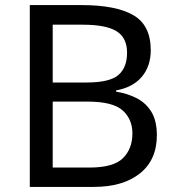

<svg xmlns="http://www.w3.org/2000/svg" viewBox="-20 -734 690 754"><path d="M301 -714Q435 -714 503.5 -674.5Q572 -635 572 -537Q572 -474 537 -432.5Q502 -391 436 -379V-374Q481 -367 517.5 -348Q554 -329 575 -294Q596 -259 596 -203Q596 -106 529.5 -53Q463 0 348 0H97V-714ZM319 -410Q411 -410 445 -439.5Q479 -469 479 -527Q479 -586 437.5 -611.5Q396 -637 305 -637H187V-410ZM187 -335V-76H331Q426 -76 463 -113Q500 -150 500 -210Q500 -266 461.5 -300.5Q423 -335 324 -335Z"/></svg>

Font: Noto Sans Kaithi
Style: Regular
Weight: 400
Designer: Monotype Design Team
Foundry: Monotype Imaging Inc.
Version: Version 2.005; ttfautohint (v1.8.4.7-5d5b)